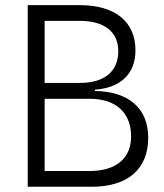

<svg xmlns="http://www.w3.org/2000/svg" viewBox="-20 -713 626 733"><path d="M85.9 0H330.6C467.8 0 545.9 -67.9 545.9 -187C545.9 -298.8 472.2 -363.8 342.3 -365.7V-370.6C441.4 -377.9 497.1 -431.6 497.1 -521C497.1 -630.4 419.4 -693.4 284.2 -693.4H85.9ZM150.4 -60.1V-335.9H321.8C422.4 -335.9 480.5 -283.2 480.5 -191.9C480.5 -107.9 422.4 -60.1 321.8 -60.1ZM150.4 -396.5V-633.3H285.6C378.4 -633.3 431.6 -591.3 431.6 -517.6C431.6 -440.4 378.4 -396.5 286.1 -396.5Z"/></svg>

Font: Cascadia Mono Light
Style: Regular
Weight: 300
Monospace: yes
Designer: Aaron Bell
Foundry: Saja Typeworks
Version: Version 2404.023